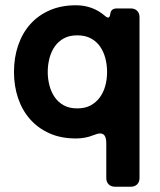

<svg xmlns="http://www.w3.org/2000/svg" viewBox="-20 -514 607 728"><path d="M383 161V29Q383 -8 360 -8Q354 -8 347.5 -6Q341 -4 333 -1Q303 11 268 11Q211 11 167.5 -8.5Q124 -28 94 -62Q64 -96 48.5 -142Q33 -188 33 -241Q33 -296 49 -342.5Q65 -389 95 -422.5Q125 -456 168.5 -475Q212 -494 268 -494Q332 -494 379 -453Q395 -439 398 -460Q400 -482 423 -482H476Q491 -482 500 -473Q509 -464 509 -449V161Q509 176 500 185Q491 194 476 194H416Q401 194 392 185Q383 176 383 161ZM273 -103Q303 -103 324 -114.5Q345 -126 359 -145.5Q373 -165 379.5 -189.5Q386 -214 386 -241Q386 -268 379.5 -293Q373 -318 359.5 -337.5Q346 -357 324.5 -368.5Q303 -380 273 -380Q243 -380 222 -368.5Q201 -357 187.5 -337.5Q174 -318 167.5 -293Q161 -268 161 -241Q161 -215 167.5 -190Q174 -165 187.5 -145.5Q201 -126 222 -114.5Q243 -103 273 -103Z"/></svg>

Font: Higure Gothic Black
Style: Regular
Weight: 900
Designer: Yoshimichi Ohira
Foundry: Positype
Version: Version 1.000